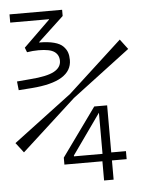

<svg xmlns="http://www.w3.org/2000/svg" viewBox="-59 -702 732 978"><g transform="rotate(-5 307.0 -212.5)"><path d="M26.9 -612.8V-654.8H295.9V-623L165 -501V-499Q210.4 -499 241.2 -490.7Q272 -482.4 286.9 -467Q301.8 -451.7 307.4 -435.3Q313 -418.9 313 -397Q313 -286.6 107.9 -271L40 -266.1L35.2 -311L104 -316.9Q189 -323.2 225.6 -343Q262.2 -362.8 262.2 -397Q262.2 -427.2 239 -443.6Q215.8 -460 158.2 -460Q129.4 -460 99.1 -455.1L89.8 -479L225.1 -610.8V-612.8ZM316.9 -202.1 39.1 51.8 0 1 298.8 -224.1 575.2 -478 613.8 -426.8ZM238.8 131.8V96.2L416 -149.9H481.9V90.8H557.1V131.8H481.9V230H433.1V131.8ZM437 -116.2 291 89.8V94.2H437Z"/></g></svg>

Font: IntelOne Mono Light
Style: Regular
Weight: 300
Designer: Fred Shallcrass
Foundry: Frere-Jones Type LLC
Version: Version 1.200;hotconv 1.1.0;makeotfexe 2.6.0;FJTRelease1.2